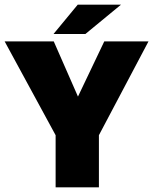

<svg xmlns="http://www.w3.org/2000/svg" viewBox="-25 -805 658 825"><path d="M423 -627H613L400 -224V0H214V-224L-5 -627H206L310 -390ZM309 -785H495L342 -659H205Z"/></svg>

Font: Blinker ExtraBold
Style: Regular
Weight: 800
Designer: Juergen Huber
Foundry: supertype
Version: Version 1.017;hotconv 1.0.117;makeotfexe 2.5.65602